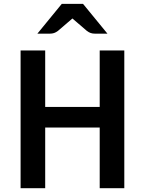

<svg xmlns="http://www.w3.org/2000/svg" viewBox="-20 -986 759 1006"><path d="M631.3 -721.7V0H502.4V-317.9H216.8V0H87.9V-721.7H216.8V-425.8H502.4V-721.7ZM240.2 -809.6Q253.4 -809.6 263.4 -813Q273.4 -816.4 283.7 -824.2L359.4 -889.2L435.1 -824.2Q445.3 -816.4 455.3 -813Q465.3 -809.6 478.5 -809.6H543L415 -965.8H303.7L175.8 -809.6Z"/></svg>

Font: Lycee Sans SemiBold
Style: Regular
Weight: 600
Designer: Justin Alvin
Foundry: Alkove Design
Version: Version 1.030